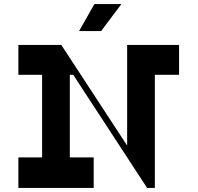

<svg xmlns="http://www.w3.org/2000/svg" viewBox="-20 -920 967 940"><path d="M186.1 -566.1H321.8V-121.1H186.1ZM438.7 -149.4V0H70V-149.4ZM267.1 -700 364.1 -553.8H70V-700ZM602.5 -606.8H738.1V0H724.1L602.5 -185.9ZM856.7 -700V-553.8H602.5V-700ZM700.1 0 243.1 -700H280.1L738.1 0ZM574.2 -900 475.2 -768H367.1L442.1 -900Z"/></svg>

Font: Space Cowgirl
Style: Regular
Weight: 400
Designer: Valery Marier
Foundry: Valery Marier
Version: Version 1.000